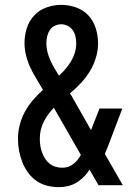

<svg xmlns="http://www.w3.org/2000/svg" viewBox="-20 -763 540 791"><path d="M223 8Q198 8 174 2Q150 -4 130 -18Q110 -32 95.5 -52Q81 -72 72 -95Q63 -118 58.5 -142Q54 -166 54 -191Q54 -220 61.5 -249Q69 -278 83 -303.5Q97 -329 116.5 -351.5Q136 -374 157 -393Q144 -416 130 -438.5Q116 -461 105 -484.5Q94 -508 87.5 -534Q81 -560 81 -586Q81 -617 90.5 -647Q100 -677 121 -699.5Q142 -722 172 -732.5Q202 -743 232 -743Q263 -743 293 -732.5Q323 -722 344 -699.5Q365 -677 374.5 -646.5Q384 -616 384 -585Q384 -555 375 -525Q366 -495 350 -469Q334 -443 313 -420.5Q292 -398 268 -378Q272 -373 275 -368Q278 -363 281 -357L355 -227L390 -316H484L424 -158Q421 -151 418 -143.5Q415 -136 412 -129L486 0H386L349 -64Q332 -37 305.5 -17.5Q279 2 247 6L241 7ZM223 -451V-452H224Q238 -465 250.5 -479.5Q263 -494 273 -511Q283 -528 288.5 -546.5Q294 -565 294 -585Q294 -599 291 -612.5Q288 -626 280 -638Q272 -650 259 -656.5Q246 -663 232 -663Q218 -663 205 -656.5Q192 -650 184.5 -638Q177 -626 174 -612Q171 -598 171 -584Q171 -566 175.5 -548.5Q180 -531 187.5 -514.5Q195 -498 204 -482.5Q213 -467 223 -451ZM237 -72Q250 -72 261.5 -76Q273 -80 282.5 -87.5Q292 -95 300 -105Q308 -115 313 -125L203 -317Q203 -318 203 -319H202Q189 -306 178.5 -291.5Q168 -277 160 -261Q152 -245 148 -227.5Q144 -210 144 -192Q144 -178 146 -163.5Q148 -149 153 -135.5Q158 -122 165.5 -110Q173 -98 184 -89Q195 -80 209 -76Q223 -72 237 -72Z"/></svg>

Font: Iosevka Bendy Medium
Style: Regular
Weight: 500
Monospace: yes
Designer: Belleve Invis
Foundry: Belleve Invis
Version: Version 30.1.2